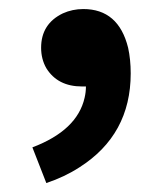

<svg xmlns="http://www.w3.org/2000/svg" viewBox="-20 -198 364 431"><path d="M84 212.9 52.7 132.8Q153.3 94.7 169.9 21.5Q172.9 8.8 172.9 -3.9H164.1Q109.4 -3.9 84 -44.9Q72.3 -65.4 72.3 -90.8Q72.3 -144.5 121.1 -168Q142.6 -177.7 167 -177.7Q246.1 -177.7 267.6 -90.8Q273.4 -64.5 273.4 -33.2Q273.4 104.5 158.2 177.7Q125 199.2 84 212.9Z"/></svg>

Font: Taipei Sans TC Beta
Style: Bold
Weight: 700
Designer: JT Foundry
Foundry: JT Foundry
Version: Version 1.000